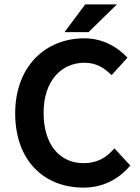

<svg xmlns="http://www.w3.org/2000/svg" viewBox="-20 -840 636 872"><path d="M358 12C445 12 515 -23 569 -85L572 -88L500 -166L496 -162C460 -122 419 -99 360 -99C250 -99 178 -184 178 -328C178 -470 256 -555 364 -555C414 -555 451 -534 483 -502L487 -499L559 -578L556 -581C514 -626 447 -666 363 -666C186 -666 49 -538 49 -325C49 -109 182 12 358 12ZM367 -820 273 -694H382L511 -820Z"/></svg>

Font: Falling Sky
Style: Med
Weight: 500
Designer: Paul D. Hunt
Foundry: Adobe Systems Incorporated
Version: Version 1.02